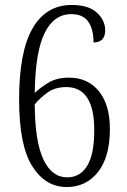

<svg xmlns="http://www.w3.org/2000/svg" viewBox="-20 -744 512 774"><path d="M249 10Q163 10 110 -74Q57 -158 57 -343Q57 -536 111.5 -630Q166 -724 269 -724Q337 -724 370.5 -693Q404 -662 404 -622Q404 -573 357 -573Q357 -626 336 -656.5Q315 -687 267 -687Q197 -687 159.5 -610Q122 -533 120 -369Q141 -390 175 -410.5Q209 -431 258 -431Q334 -431 378.5 -376.5Q423 -322 423 -224Q423 -111 375 -50.5Q327 10 249 10ZM251 -29Q303 -29 331.5 -75.5Q360 -122 360 -219Q360 -393 247 -393Q201 -393 169.5 -369.5Q138 -346 120 -323Q121 -173 155 -101Q189 -29 251 -29Z"/></svg>

Font: Noto Serif Lao Condensed Light
Style: Regular
Weight: 300
Width: 3
Designer: Monotype Design Team
Foundry: Monotype Imaging Inc.
Version: Version 2.003; ttfautohint (v1.8.4.7-5d5b)